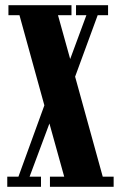

<svg xmlns="http://www.w3.org/2000/svg" viewBox="-20 -720 469 740"><path d="M8 0V-39H51L151 -314L55 -661.5H12.5V-700H255.5V-661.5H203.5L250.5 -492.5L313 -661.5H273V-700H396.5V-661.5H356.5L269.5 -424.5L376 -39H418V0H172.5V-39H227.5L170.5 -244L94 -39H138V0Z"/></svg>

Font: Imbue 10pt ExtraBold
Style: Regular
Weight: 800
Designer: Tyler Finck
Foundry: Etcetera Type Company
Version: Version 1.102; ttfautohint (v1.8.3)